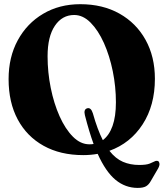

<svg xmlns="http://www.w3.org/2000/svg" viewBox="-20 -730 785 916"><path d="M363 -710Q470 -710 550 -665Q630 -620 674.5 -539.8Q719 -459.5 719 -354Q719 -227 660.5 -136.8Q602 -46.5 502 -10.5Q531.5 27 566.5 42Q601.5 57 644 57Q678 57 694 50.5Q710 44 722 38Q738 34 740.5 49Q742.5 58 735 72.5L699.5 133.5Q690 151 676.5 158.8Q663 166.5 637 166.5Q578 166.5 531.2 128Q484.5 89.5 446 4Q412.5 10 377 10Q268 10 188 -34.5Q108 -79 64.5 -160.2Q21 -241.5 21 -352.5Q21 -457.5 64.8 -538Q108.5 -618.5 185.8 -664.2Q263 -710 363 -710ZM385 -180.5Q378 -208.5 396.5 -213.5Q414 -218 423 -189.5Q445 -111.5 470.5 -61.5Q500.5 -83.5 516.8 -128.8Q533 -174 533 -242Q533 -316.5 518 -390.2Q503 -464 475.8 -524.8Q448.5 -585.5 412.2 -622Q376 -658.5 334 -658.5Q276.5 -658.5 241.8 -607Q207 -555.5 207 -461.5Q207 -385.5 222 -311Q237 -236.5 264.2 -175.5Q291.5 -114.5 327.8 -78Q364 -41.5 406.5 -41.5Q417 -41.5 426.5 -43Q405 -102 385 -180.5Z"/></svg>

Font: Fraunces 144pt S050
Style: Bold
Weight: 700
Version: Version 1.000; ttfautohint (v1.8.3)